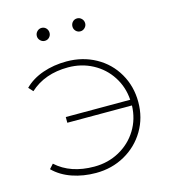

<svg xmlns="http://www.w3.org/2000/svg" viewBox="-106 -785 778 875"><g transform="rotate(-15 283.0 -347.5)"><path d="M509 -259Q509 -185 473.5 -125Q438 -65 376.5 -30.5Q315 4 240 4Q180 4 128 -14Q76 -32 41 -67L60 -88Q128 -26 240 -26Q305 -26 358.5 -55.5Q412 -85 443.5 -136Q475 -187 477 -251H172V-278H476Q472 -339 440 -388.5Q408 -438 355.5 -466Q303 -494 240 -494Q130 -494 60 -430L41 -451Q76 -486 128 -504Q180 -522 240 -522Q316 -522 377.5 -488Q439 -454 474 -393.5Q509 -333 509 -259ZM140 -668Q140 -681 149 -690Q158 -699 170 -699Q183 -699 191.5 -690Q200 -681 200 -668Q200 -656 191.5 -647Q183 -638 170 -638Q158 -638 149 -647Q140 -656 140 -668ZM308 -668Q308 -681 316.5 -690Q325 -699 338 -699Q350 -699 359 -690Q368 -681 368 -668Q368 -656 359 -647Q350 -638 338 -638Q325 -638 316.5 -647Q308 -656 308 -668Z"/></g></svg>

Font: Montserrat Alternates ExLight
Style: Regular
Weight: 275
Designer: Julieta Ulanovsky
Foundry: Julieta Ulanovsky
Version: Version 7.200